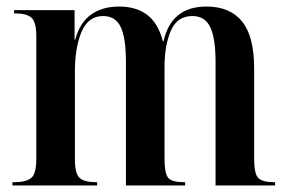

<svg xmlns="http://www.w3.org/2000/svg" viewBox="-20 -567 882 587"><path d="M18 0V-10H25Q59 -10 75 -22.5Q91 -35 91 -81V-455Q91 -501 75.5 -513.5Q60 -526 27 -526H23V-536H208V-446H210Q224 -498 258.5 -522.5Q293 -547 344 -547Q396 -547 429.5 -522Q463 -497 478 -441H480Q504 -547 611 -547Q683 -547 720 -501.5Q757 -456 757 -358V-82Q757 -35 770 -22.5Q783 -10 818 -10H821V0H639V-378Q639 -449 623 -483.5Q607 -518 568 -518Q522 -518 502.5 -473.5Q483 -429 483 -361V-83Q483 -35 495 -22.5Q507 -10 542 -10H546V0H365V-378Q365 -451 349 -484.5Q333 -518 295 -518Q250 -518 229.5 -470Q209 -422 209 -348V-80Q209 -35 224 -22.5Q239 -10 273 -10H277V0Z"/></svg>

Font: Noto Serif Display Condensed SemiBold
Style: Regular
Weight: 600
Width: 3
Designer: Monotype Design Team
Foundry: Monotype Imaging Inc.
Version: Version 2.009